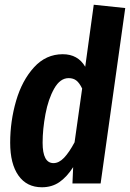

<svg xmlns="http://www.w3.org/2000/svg" viewBox="-20 -775 549 811"><path d="M509 -741 405 0H286L289 -69Q262 -27 230.5 -5.5Q199 16 157 16Q93 16 58 -33.5Q23 -83 23 -172Q23 -263 48 -349Q73 -435 123.5 -490.5Q174 -546 245 -546Q309 -546 340 -493L376 -755ZM160 -172Q160 -86 206 -86Q229 -86 250.5 -108.5Q272 -131 295 -174L327 -401Q316 -424 303 -434.5Q290 -445 270 -445Q234 -445 209 -401Q184 -357 172 -293Q160 -229 160 -172Z"/></svg>

Font: Fira Sans Compressed SemiBold
Style: Italic
Weight: 600
Width: 1
Italic angle: -8°
Designer: bBox Type GmbH & Carrois Corporate GbR & Edenspiekermann AG
Foundry: bBox Type GmbH & Carrois Corporate GbR & Edenspiekermann AG
Version: Version 4.301